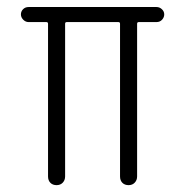

<svg xmlns="http://www.w3.org/2000/svg" viewBox="-20 -540 540 560"><path d="M63.5 -475.6Q54.7 -475.6 47.9 -482.4Q41 -489.3 41 -498Q41 -506.8 47.4 -513.2Q53.7 -519.5 63.5 -519.5H436.5Q445.3 -519.5 452.1 -513.2Q459 -506.8 459 -498Q459 -489.3 452.6 -482.4Q446.3 -475.6 436.5 -475.6H384.8Q379.9 -475.6 379.9 -470.7V-25.4Q379.9 -14.6 373 -7.3Q366.2 0 355 0Q343.8 0 336.9 -6.8Q330.1 -13.7 330.1 -25.4V-470.7Q330.1 -475.6 325.2 -475.6H174.8Q169.9 -475.6 169.9 -470.7V-25.4Q169.9 -14.6 163.1 -7.3Q156.2 0 145 0Q133.8 0 127 -6.8Q120.1 -13.7 120.1 -25.4V-470.7Q120.1 -475.6 115.2 -475.6Z"/></svg>

Font: Rounded-L Mgen+ 1m light
Style: Regular
Weight: 200
Designer: [Source Han Sans]
Ryoko NISHIZUKA  (kana & ideographs); Paul D. Hunt (Latin, Greek & Cyrillic); Wenlong ZHANG  (bopomofo
Version: Version 1.059.20150602